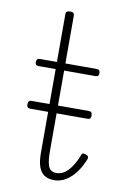

<svg xmlns="http://www.w3.org/2000/svg" viewBox="-85 -781 558 849"><g transform="rotate(10 194.0 -356.5)"><path d="M219 17Q194 17 176.5 6.5Q159 -4 150 -28Q141 -52 141 -93V-468H64Q56 -468 52.5 -472Q49 -476 49 -483Q49 -491 52.5 -495.5Q56 -500 64 -500H141V-715Q141 -723 146 -726.5Q151 -730 160 -730Q170 -730 174.5 -726.5Q179 -723 179 -715V-500H320Q328 -500 331.5 -495.5Q335 -491 335 -483Q335 -476 331.5 -472Q328 -468 320 -468H179V-106Q179 -61 187.5 -38.5Q196 -16 224 -16Q252 -16 275.5 -40.5Q299 -65 318 -113Q320 -121 326 -121.5Q332 -122 339 -119Q347 -116 349 -111Q351 -106 349 -101Q335 -65 315 -38.5Q295 -12 270.5 2.5Q246 17 219 17ZM60 -276Q52 -276 48.5 -280Q45 -284 45 -292Q45 -302 48.5 -306.5Q52 -311 60 -311H318Q326 -311 329.5 -306.5Q333 -302 333 -292Q333 -284 329.5 -280Q326 -276 318 -276Z"/></g></svg>

Font: Playwrite FR Moderne Thin
Style: Regular
Weight: 250
Version: Version 1.002